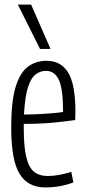

<svg xmlns="http://www.w3.org/2000/svg" viewBox="-20 -810 374 840"><path d="M178 10Q102 10 65.5 -49.5Q29 -109 29 -253Q29 -367 48.5 -430Q68 -493 102.5 -518.5Q137 -544 184 -544Q247 -544 278.5 -492Q310 -440 310 -320Q310 -314 309.5 -302Q309 -290 309 -285Q278 -280 218.5 -274Q159 -268 84 -268Q84 -259 84 -247Q84 -168 95 -122.5Q106 -77 129 -58.5Q152 -40 189 -40Q214 -40 240 -45Q266 -50 292 -58L301 -12Q244 10 178 10ZM85 -309Q121 -309 156 -311Q191 -313 218 -315.5Q245 -318 256 -320Q256 -421 237.5 -460.5Q219 -500 181 -500Q157 -500 136.5 -485Q116 -470 102.5 -428.5Q89 -387 85 -309ZM155 -596 58 -790H116L201 -596Z"/></svg>

Font: Georama Condensed Light
Style: Regular
Weight: 300
Width: 3
Designer: Jean-Baptiste Levee
Foundry: Production Type
Version: Version 1.000